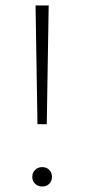

<svg xmlns="http://www.w3.org/2000/svg" viewBox="-20 -678 309 702"><path d="M117 -224 110 -658H158L151 -224ZM134 4Q119 4 108.5 -6Q98 -16 98 -31Q98 -47 108.5 -57Q119 -67 134 -67Q150 -67 160 -57Q170 -47 170 -31Q170 -16 160 -6Q150 4 134 4Z"/></svg>

Font: Ysabeau Office ExtraLight
Style: Regular
Weight: 250
Designer: Christian Thalmann (Catharsis Fonts)
Version: Version 2.001;gftools[0.9.30]; featfreeze: tnum,lnum,ss02